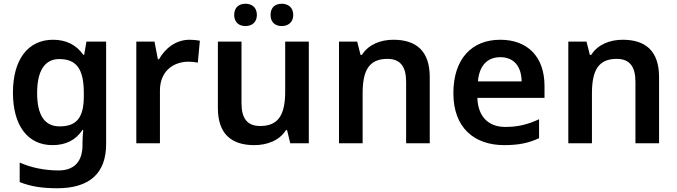

<svg xmlns="http://www.w3.org/2000/svg" viewBox="-20 -764 3612 1024"><path d="M263 -552C129 -552 49 -446 49 -270C49 -94 128 10 260 10C328 10 383 -15 420 -71H424C422 -55 420 -24 420 -4V10C420 98 375 145 293 145C217 145 146 130 85 103V207C144 231 208 240 285 240C459 240 546 159 546 4V-542H441L429 -472H424C386 -526 331 -552 263 -552ZM296 -449C387 -449 427 -397 427 -269V-250C427 -134 386 -90 298 -90C217 -90 178 -151 178 -268C178 -387 219 -449 296 -449Z M991 -552C917 -552 860 -505 828 -448H822L804 -542H707V0H833V-281C833 -386 906 -435 986 -435C1000 -435 1022 -433 1035 -430L1046 -547C1032 -550 1008 -552 991 -552Z M1229 -684C1229 -644 1256 -625 1289 -625C1322 -625 1350 -644 1350 -684C1350 -726 1322 -744 1289 -744C1256 -744 1229 -726 1229 -684ZM1423 -684C1423 -644 1449 -625 1483 -625C1515 -625 1544 -644 1544 -684C1544 -726 1515 -744 1483 -744C1449 -744 1423 -726 1423 -684ZM1627 -542H1501V-277C1501 -158 1469 -92 1368 -92C1299 -92 1268 -132 1268 -213V-542H1142V-188C1142 -50 1214 10 1336 10C1404 10 1470 -14 1505 -70H1511L1528 0H1627Z M2078 -552C2010 -552 1945 -527 1910 -471H1903L1885 -542H1788V0H1914V-265C1914 -384 1945 -450 2046 -450C2115 -450 2146 -409 2146 -328V0H2272V-353C2272 -493 2199 -552 2078 -552Z M2648 -552C2498 -552 2398 -452 2398 -267C2398 -82 2510 10 2669 10C2749 10 2801 -2 2855 -27V-128C2796 -101 2745 -87 2675 -87C2583 -87 2529 -144 2526 -242H2884V-306C2884 -461 2794 -552 2648 -552ZM2648 -459C2725 -459 2761 -405 2762 -330H2529C2536 -415 2580 -459 2648 -459Z M3301 -552C3233 -552 3168 -527 3133 -471H3126L3108 -542H3011V0H3137V-265C3137 -384 3168 -450 3269 -450C3338 -450 3369 -409 3369 -328V0H3495V-353C3495 -493 3422 -552 3301 -552Z"/></svg>

Font: Noto Sans Arabic UI SmBd
Style: Regular
Weight: 600
Designer: Monotype Design Team, Nadine Chahine and Nizar Qandah
Foundry: Monotype Imaging Inc.
Version: Version 2.010